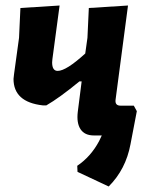

<svg xmlns="http://www.w3.org/2000/svg" viewBox="-20 -491 543 696"><path d="M374 185 261 132 260 110Q309 77 339 21L349 0H320Q287 0 272 -22.5Q257 -45 262 -86L276 -196H268Q195 -136 148 -109H135Q29 -121 29 -205L31 -223L49 -354L54 -462L196 -471L170 -277L169 -265Q169 -234 189 -234Q220 -234 289 -297L297 -354L302 -462L444 -471L399 -130Q396 -108 417 -108H465L476 -88L453 32Q436 123 374 185Z"/></svg>

Font: Alegreya Sans ExtraBold
Style: Italic
Weight: 800
Italic angle: -7°
Designer: Juan Pablo del Peral
Foundry: Huerta Tipografica
Version: Version 2.007